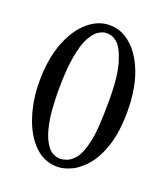

<svg xmlns="http://www.w3.org/2000/svg" viewBox="-118 -694 686 788"><g transform="rotate(20 225.0 -300.0)"><path d="M222 10Q164 10 122 -32Q80 -73 57 -143.5Q34 -214 34 -294Q34 -393 61.5 -464Q89 -535 133 -572.5Q177 -610 226 -610Q267 -610 298 -590.5Q329 -571 348 -545Q416 -455 416 -303Q416 -215 397 -155Q378 -95 348 -58.5Q318 -22 284.5 -6Q251 10 222 10ZM226 -575Q210 -575 191.5 -563.5Q173 -552 156.5 -521Q140 -490 130 -432.5Q120 -375 120 -283Q120 -250 123 -206.5Q126 -163 136.5 -121.5Q147 -80 168 -52.5Q189 -25 224 -25Q233 -25 249.5 -30.5Q266 -36 283.5 -55.5Q301 -75 312 -116Q323 -154 326.5 -203.5Q330 -253 330 -322Q330 -423 312.5 -481Q295 -539 272 -558Q253 -575 226 -575Z"/></g></svg>

Font: Ponomar
Style: Regular
Weight: 400
Version: Version 1.301; ttfautohint (v1.8.4.7-5d5b)